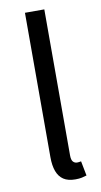

<svg xmlns="http://www.w3.org/2000/svg" viewBox="-84 -752 423 801"><g transform="rotate(-10 127.5 -351.5)"><path d="M169 9Q138 9 119 -3.5Q100 -16 91 -40.5Q82 -65 82 -100V-712H164V-94Q164 -74 171 -66.5Q178 -59 188 -59Q192 -59 195.5 -59.5Q199 -60 205 -61L217 1Q208 4 196.5 6.5Q185 9 169 9Z"/></g></svg>

Font: Source Sans 3 ExtraLight
Style: Regular
Weight: 400
Version: Version 3.052;hotconv 1.1.0;makeotfexe 2.6.0